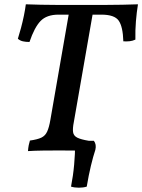

<svg xmlns="http://www.w3.org/2000/svg" viewBox="-20 -699 661 892"><path d="M252 -631Q197 -631 168.5 -601.5Q140 -572 117 -504Q100 -504 86.5 -507Q73 -510 63 -519Q70 -541 77.5 -569Q85 -597 91 -626Q97 -655 100 -679Q130 -678 169.5 -677Q209 -676 257 -676Q305 -676 357 -676Q411 -676 459 -676Q507 -676 548.5 -677Q590 -678 621 -679Q615 -643 611.5 -600.5Q608 -558 609 -515Q596 -509 582.5 -507.5Q569 -506 553 -507Q551 -575 531.5 -603Q512 -631 451 -631ZM302 -648H413L323 -132Q317 -102 319.5 -85Q322 -68 339 -59.5Q356 -51 392 -45Q394 -34 395 -22Q396 -10 394 3Q363 1 326.5 0.5Q290 0 255 0Q217 0 178.5 0.5Q140 1 110 3Q111 -12 113.5 -24.5Q116 -37 119 -46Q154 -51 172 -59.5Q190 -68 199 -87.5Q208 -107 214 -142ZM310 168Q320 117 324.5 65.5Q329 14 329 -27L352 -45H416Q429 -28 423 -3Q413 27 402.5 70.5Q392 114 383 168Q367 173 346.5 173Q326 173 310 168Z"/></svg>

Font: Vollkorn Medium
Style: Italic
Weight: 500
Italic angle: -11°
Designer: Friedrich Althausen
Foundry: Friedrich Althausen
Version: Version 5.000